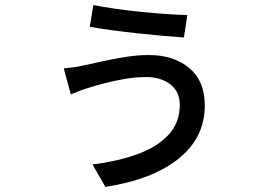

<svg xmlns="http://www.w3.org/2000/svg" viewBox="-20 -666 1040 753"><path d="M685.1 -254.9Q685.1 -306.6 647.9 -335.2Q610.8 -363.8 553.2 -363.8Q513.2 -363.8 470.9 -356.7Q428.7 -349.6 391.4 -339.8Q354 -330.1 328.1 -321.8Q310.5 -316.9 290.5 -309.1Q270.5 -301.3 257.8 -295.9L230 -397.9Q248 -399.4 269.3 -402.3Q290.5 -405.3 307.1 -409.2Q335.4 -415 378.7 -424.8Q421.9 -434.6 470.2 -442.4Q518.6 -450.2 563 -450.2Q661.1 -450.2 722.2 -399.2Q783.2 -348.1 783.2 -252.9Q783.2 -126.5 680.7 -43.9Q578.1 38.6 393.1 66.9L342.8 -21Q444.3 -33.7 521.5 -62.3Q598.6 -90.8 641.8 -138.4Q685.1 -186 685.1 -254.9ZM346.2 -646Q383.3 -638.7 431.6 -631.8Q480 -625 531.5 -619.6Q583 -614.3 630.9 -611.1Q678.7 -607.9 714.8 -606.9L701.2 -519Q668 -521 619.1 -525.4Q570.3 -529.8 516.8 -535.6Q463.4 -541.5 414.3 -548.1Q365.2 -554.7 332 -561Z"/></svg>

Font: Source Han Sans CN Medium
Style: Regular
Weight: 500
Designer: Ryoko NISHIZUKA  (kana, bopomofo & ideographs); Paul D. Hunt (Latin, Greek & Cyrillic); Sandoll Communications , Soo-you
Foundry: Adobe
Version: Version 2.004;hotconv 1.0.118;makeotfexe 2.5.65603